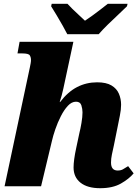

<svg xmlns="http://www.w3.org/2000/svg" viewBox="-20 -980 738 1010"><path d="M507 10Q440 10 403.5 -19Q367 -48 367 -99Q367 -118 370.5 -144Q374 -170 381 -202L398 -282Q403 -301 408.5 -333Q414 -365 414 -389Q414 -407 408 -426Q402 -445 380 -445Q357 -445 337 -423.5Q317 -402 300 -368.5Q283 -335 271 -300Q259 -265 253 -238L196 0H4L137 -625Q139 -635 141 -645.5Q143 -656 143 -664Q143 -679 136.5 -689Q130 -699 97 -699H72L83 -760H366L313 -513Q310 -499 304.5 -478Q299 -457 294 -443H296Q337 -497 385.5 -522Q434 -547 491 -547Q539 -547 566.5 -530.5Q594 -514 605.5 -487Q617 -460 617 -429Q617 -403 610.5 -371.5Q604 -340 599 -314L579 -215Q573 -188 568.5 -166.5Q564 -145 564 -125Q564 -83 599 -83Q615 -83 626 -89Q637 -95 654 -106L683 -68Q659 -39 616 -14.5Q573 10 507 10ZM334 -800Q325 -818 309.5 -845.5Q294 -873 277.5 -900.5Q261 -928 249 -947L252 -960H335Q344 -950 361 -933Q378 -916 396.5 -899.5Q415 -883 427 -871Q445 -883 468 -899.5Q491 -916 512.5 -933Q534 -950 547 -960H651L648 -947Q629 -928 601.5 -902.5Q574 -877 546.5 -850Q519 -823 499 -800Z"/></svg>

Font: Noto Serif Black
Style: Italic
Weight: 900
Italic angle: -12°
Designer: Monotype Design Team
Foundry: Monotype Imaging Inc.
Version: Version 2.013